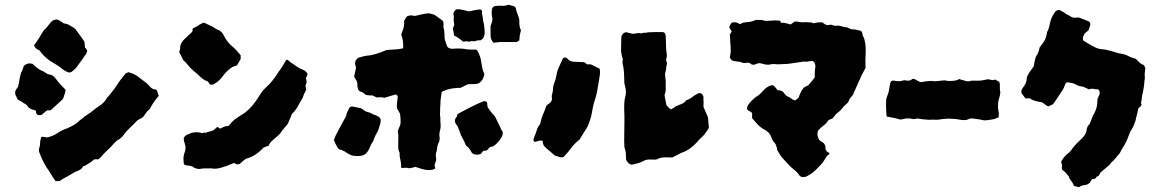

<svg xmlns="http://www.w3.org/2000/svg" viewBox="-20 -708 4892 809"><path d="M346 -489Q345 -485 343 -481Q341 -477 338 -475Q331 -463 322 -451.5Q313 -440 305 -428Q301 -422 295.5 -417Q290 -412 284 -407Q274 -399 263 -405Q250 -411 239 -420Q231 -427 222 -432.5Q213 -438 205 -443Q175 -459 151 -489Q149 -494 145.5 -496Q142 -498 137 -500Q133 -503 129.5 -506.5Q126 -510 124 -516Q124 -520 128 -523Q136 -534 144 -546.5Q152 -559 159 -572Q161 -574 162 -576Q163 -578 164 -580Q173 -587 179.5 -596Q186 -605 193 -613Q204 -626 220 -626Q228 -624 234.5 -619Q241 -614 248 -610Q262 -608 272.5 -602Q283 -596 292 -590Q296 -588 298.5 -584.5Q301 -581 304 -577Q312 -567 319.5 -556Q327 -545 336 -532Q337 -526 337 -520Q337 -514 338 -507Q343 -505 344 -500Q350 -494 346 -489ZM256 -330Q256 -320 253 -313Q250 -306 248 -298Q247 -294 244.5 -291Q242 -288 239 -285Q228 -275 216.5 -264.5Q205 -254 193 -243H179Q172 -239 167 -234Q162 -229 155 -224Q152 -223 148.5 -223Q145 -223 141 -223Q132 -226 132 -236Q132 -239 130 -242Q128 -245 126 -244Q125 -242 123 -244.5Q121 -247 120 -245Q114 -247 108 -250Q102 -253 98 -258Q94 -265 88.5 -268.5Q83 -272 76 -276Q72 -280 66.5 -282.5Q61 -285 55 -288Q51 -296 46.5 -305.5Q42 -315 45 -325Q47 -330 50 -334Q53 -338 56 -342Q58 -350 59.5 -357.5Q61 -365 62 -373Q64 -381 65.5 -389Q67 -397 70 -404Q75 -411 76.5 -418.5Q78 -426 82 -432Q98 -445 117 -439L130 -427Q136 -423 141.5 -418.5Q147 -414 154 -411Q158 -410 161.5 -408Q165 -406 168 -404Q180 -395 189 -394Q196 -393 201 -390Q206 -387 210 -382L213 -379Q218 -372 223.5 -365.5Q229 -359 235 -352Q240 -346 246 -340.5Q252 -335 256 -330ZM649 -304Q639 -293 630.5 -281Q622 -269 615 -256Q611 -247 606 -244Q599 -238 594 -230.5Q589 -223 583 -215Q578 -211 571.5 -208Q565 -205 558 -200Q543 -184 526.5 -168.5Q510 -153 496 -133Q490 -127 482 -121Q473 -117 467 -110.5Q461 -104 455 -98Q444 -85 430.5 -73Q417 -61 406 -47Q403 -44 400 -41.5Q397 -39 393 -36Q389 -37 386.5 -37Q384 -37 382 -37Q379 -37 375 -35Q368 -28 359 -22.5Q350 -17 342 -12Q340 -10 337.5 -9.5Q335 -9 331 -8Q325 6 305 13Q302 14 299.5 15Q297 16 294 18Q287 22 279 26.5Q271 31 263 36Q259 38 255 40Q251 42 246 45Q242 47 238.5 50Q235 53 230 55H214Q204 41 195 26Q186 11 176 -3Q168 -16 161.5 -29Q155 -42 150 -55Q146 -63 144.5 -71Q143 -79 146 -86Q149 -96 149 -105.5Q149 -115 152 -124Q152 -128 156 -132Q162 -131 167.5 -130.5Q173 -130 178 -129Q195 -132 212 -141Q223 -148 235 -155Q247 -162 260 -166Q280 -174 297 -185Q302 -189 306 -192Q310 -195 314 -199Q336 -218 360 -233Q364 -235 366.5 -237.5Q369 -240 373 -243Q379 -248 384.5 -252Q390 -256 396 -260Q417 -273 428 -291Q430 -297 436 -301Q444 -312 453 -322.5Q462 -333 469 -344Q477 -357 486 -369Q495 -381 505 -393Q508 -398 512.5 -400Q517 -402 522 -404Q527 -401 534 -400Q544 -396 553.5 -390.5Q563 -385 572 -377Q582 -369 592 -362Q602 -355 611 -344Q615 -339 621 -335Q627 -331 636 -331Q640 -331 642 -324Z M994 -459Q990 -452 986.5 -446Q983 -440 978 -432Q974 -431 969 -429.5Q964 -428 958 -425Q948 -418 938.5 -409.5Q929 -401 921 -390Q904 -365 878 -352Q875 -351 872 -351Q869 -351 865 -352Q862 -354 858 -362Q857 -363 855.5 -364.5Q854 -366 853 -366Q843 -369 836 -374.5Q829 -380 822 -386Q809 -399 794 -411Q782 -421 772.5 -433Q763 -445 752 -455Q747 -466 743 -473.5Q739 -481 735 -488Q736 -492 737.5 -497Q739 -502 739 -506Q739 -517 744 -526Q749 -535 756 -542Q765 -550 773.5 -558.5Q782 -567 790 -574Q792 -582 792 -588Q803 -593 810 -597Q814 -599 817.5 -602Q821 -605 824 -606Q828 -608 832 -610Q836 -612 839 -613Q848 -609 856.5 -604.5Q865 -600 873 -597Q881 -593 887.5 -588Q894 -583 902 -581Q905 -580 907.5 -577.5Q910 -575 913 -573Q915 -570 917.5 -567.5Q920 -565 921 -562Q936 -530 965 -507Q973 -500 980 -491.5Q987 -483 994 -475ZM1275 -392Q1274 -389 1272.5 -386Q1271 -383 1269 -379Q1270 -375 1271 -371Q1272 -367 1272 -362Q1271 -359 1270 -355Q1269 -351 1267 -346Q1268 -343 1268.5 -339Q1269 -335 1270 -330Q1266 -322 1262 -313.5Q1258 -305 1256 -297Q1245 -279 1235 -260.5Q1225 -242 1210 -228Q1206 -218 1202 -208Q1198 -198 1193 -187Q1190 -183 1186 -178Q1182 -173 1177 -168Q1175 -164 1172 -161.5Q1169 -159 1167 -155Q1163 -148 1157 -142Q1151 -136 1144 -130Q1134 -122 1125 -113.5Q1116 -105 1112 -94Q1106 -92 1100.5 -90Q1095 -88 1090 -86Q1058 -50 1016 -39Q1007 -32 1003 -29Q999 -26 991 -18L983 -15Q982 -17 979.5 -16Q977 -15 975 -16H976Q969 -21 966 -21Q963 -21 954 -16H955Q950 -16 945.5 -13.5Q941 -11 936 -9Q932 -8 927 -6.5Q922 -5 917 -3Q905 1 892.5 2.5Q880 4 868 1Q858 2 847.5 1.5Q837 1 828 3Q818 5 810.5 3Q803 1 795 -3Q791 -7 786 -8Q779 -10 772 -10.5Q765 -11 758 -13Q754 -19 754 -20Q753 -30 753 -40Q753 -50 756 -60Q758 -65 759 -68.5Q760 -72 761 -76Q762 -82 761.5 -84Q761 -86 762 -92Q760 -94 759 -101Q758 -108 756 -110Q755 -113 754.5 -119.5Q754 -126 755 -129Q758 -132 761 -135.5Q764 -139 768 -140Q773 -142 777.5 -144Q782 -146 786 -148Q810 -154 833 -147Q838 -150 843.5 -149Q849 -148 853 -151Q858 -153 868 -155Q876 -157 881 -160.5Q886 -164 891 -169Q892 -171 893.5 -171.5Q895 -172 897 -173Q899 -171 902 -169.5Q905 -168 908 -166Q913 -168 917 -170.5Q921 -173 925 -174Q930 -176 935 -176.5Q940 -177 944 -178Q953 -189 957.5 -194Q962 -199 967.5 -203.5Q973 -208 984 -215Q991 -220 998.5 -224.5Q1006 -229 1012 -233Q1030 -247 1044.5 -264.5Q1059 -282 1071 -302Q1077 -312 1084 -321.5Q1091 -331 1100 -339Q1117 -354 1130 -371Q1143 -388 1155 -407Q1164 -418 1170.5 -429.5Q1177 -441 1184 -452Q1185 -454 1187 -455Q1189 -456 1190 -457Q1195 -454 1199 -450Q1203 -446 1208 -443Q1219 -436 1230 -428Q1241 -420 1254 -415Q1260 -413 1265.5 -409Q1271 -405 1275 -399Z M2087 -531Q2080 -530 2073.5 -529.5Q2067 -529 2059 -528Q2047 -542 2047 -558V-598Q2049 -605 2051.5 -611.5Q2054 -618 2055 -624Q2054 -627 2054.5 -629.5Q2055 -632 2054 -634Q2050 -650 2053 -669Q2056 -681 2065 -682Q2070 -683 2075.5 -683.5Q2081 -684 2087 -684Q2092 -684 2096.5 -683.5Q2101 -683 2106 -684Q2110 -684 2114.5 -685.5Q2119 -687 2123 -688Q2129 -686 2135 -684.5Q2141 -683 2148 -681Q2151 -677 2153 -675Q2155 -665 2158.5 -654.5Q2162 -644 2166 -634Q2167 -630 2168 -625Q2169 -620 2168 -615Q2168 -595 2175 -580Q2174 -575 2172.5 -569.5Q2171 -564 2170 -558Q2169 -553 2169 -547.5Q2169 -542 2168 -537Q2164 -536 2162 -534Q2160 -532 2157 -531ZM2022 -572Q2023 -559 2015 -546Q2011 -542 2007.5 -539.5Q2004 -537 1998 -538H1991Q1989 -537 1988 -536.5Q1987 -536 1985 -535Q1978 -533 1971.5 -534.5Q1965 -536 1957 -532Q1951 -534 1945 -534Q1939 -534 1932 -532Q1928 -536 1923.5 -539Q1919 -542 1914 -546Q1910 -550 1904 -552.5Q1898 -555 1893 -559Q1892 -567 1891 -574Q1890 -581 1888 -589Q1890 -592 1891.5 -596Q1893 -600 1894 -604Q1893 -611 1892 -618Q1891 -625 1892 -633Q1893 -635 1892 -638.5Q1891 -642 1891 -645Q1890 -654 1894 -660Q1900 -670 1910 -669Q1915 -669 1918.5 -668.5Q1922 -668 1925 -667Q1933 -666 1940.5 -664Q1948 -662 1955 -660Q1966 -662 1977.5 -664.5Q1989 -667 2001 -668Q2004 -669 2007.5 -666.5Q2011 -664 2011 -661Q2010 -653 2012 -645Q2014 -637 2015 -629Q2015 -622 2017 -615Q2019 -608 2020 -600Q2021 -593 2021.5 -586Q2022 -579 2022 -572ZM2021 -396Q2016 -368 1997 -357Q1986 -353 1974.5 -353.5Q1963 -354 1951 -353L1921 -338Q1902 -338 1883.5 -335Q1865 -332 1847 -324Q1840 -321 1840 -313Q1839 -303 1837.5 -294.5Q1836 -286 1836 -276Q1835 -263 1834.5 -249Q1834 -235 1834 -221Q1836 -213 1835.5 -206Q1835 -199 1836 -191Q1837 -182 1836.5 -173Q1836 -164 1833 -155Q1830 -143 1832 -131Q1834 -119 1829 -108Q1823 -97 1822 -85Q1821 -73 1817 -62Q1816 -56 1816.5 -50Q1817 -44 1818 -37Q1817 -27 1813 -18.5Q1809 -10 1815 1Q1806 7 1802 7Q1794 9 1784.5 8.5Q1775 8 1766 6Q1757 4 1748 1Q1739 -2 1730 -5Q1726 -4 1721.5 -2.5Q1717 -1 1712 0Q1709 0 1705.5 0.5Q1702 1 1699 0Q1692 -2 1685.5 -1Q1679 0 1673 0Q1672 -2 1670.5 -3Q1669 -4 1670 -6Q1671 -20 1667 -34.5Q1663 -49 1664 -64Q1658 -75 1658 -86Q1658 -97 1658 -107Q1658 -119 1658.5 -131Q1659 -143 1656 -153Q1658 -164 1662.5 -172Q1667 -180 1668 -190Q1668 -201 1667.5 -210.5Q1667 -220 1665 -230Q1662 -235 1658.5 -241Q1655 -247 1653 -251Q1651 -264 1653 -276Q1655 -288 1656 -299Q1655 -301 1655 -303Q1655 -305 1653 -306Q1651 -311 1643 -309Q1633 -306 1622 -302.5Q1611 -299 1600 -296Q1584 -300 1569 -297Q1565 -299 1559.5 -301Q1554 -303 1549 -306Q1544 -306 1538 -306Q1532 -306 1527 -307Q1526 -308 1524 -308Q1522 -308 1520 -309Q1516 -313 1511.5 -316.5Q1507 -320 1502 -321Q1489 -324 1487 -339Q1486 -342 1486 -345Q1486 -348 1486 -351Q1486 -364 1478 -375Q1476 -377 1472 -385Q1474 -394 1476 -403Q1478 -412 1480 -422Q1480 -426 1477 -435Q1473 -449 1485 -461Q1487 -462 1488 -463Q1489 -464 1491 -465Q1499 -467 1507 -469.5Q1515 -472 1523 -473Q1541 -474 1558 -479Q1575 -484 1591 -490Q1595 -492 1599.5 -493.5Q1604 -495 1608 -497Q1625 -499 1642.5 -499.5Q1660 -500 1677 -504Q1677 -504 1679 -506Q1679 -524 1678 -533.5Q1677 -543 1671 -562Q1672 -564 1672 -566.5Q1672 -569 1673 -570Q1684 -593 1683 -616Q1682 -620 1683.5 -622Q1685 -624 1687 -627L1689 -631L1691 -634Q1693 -637 1693.5 -637.5Q1694 -638 1695 -639Q1705 -644 1713 -643Q1721 -642 1729 -641Q1743 -644 1757 -647.5Q1771 -651 1787 -652Q1792 -651 1797.5 -649.5Q1803 -648 1810 -646Q1819 -640 1828 -633.5Q1837 -627 1845 -621Q1848 -616 1848.5 -612.5Q1849 -609 1849 -605Q1849 -601 1848.5 -597.5Q1848 -594 1849 -590Q1853 -578 1853 -561Q1852 -549 1855.5 -537.5Q1859 -526 1863 -515Q1867 -505 1880 -503Q1883 -503 1886 -502.5Q1889 -502 1892 -503Q1906 -504 1920 -503.5Q1934 -503 1947 -500Q1957 -499 1967 -499Q1977 -499 1986 -499Q1988 -498 1989.5 -496.5Q1991 -495 1992 -493Q2005 -472 2008 -445Q2010 -432 2012.5 -420Q2015 -408 2021 -396ZM2098 -153Q2100 -141 2094 -131Q2087 -119 2078.5 -109Q2070 -99 2057 -91Q2053 -90 2048.5 -89.5Q2044 -89 2040 -84Q2039 -82 2036 -79Q2033 -76 2031 -74Q2027 -74 2023.5 -73Q2020 -72 2016 -72Q2014 -70 2011.5 -66.5Q2009 -63 2007 -60Q1990 -53 1975 -59Q1974 -60 1972.5 -61Q1971 -62 1969 -63Q1964 -70 1959.5 -78.5Q1955 -87 1947 -92Q1943 -94 1942 -98Q1939 -106 1935 -114.5Q1931 -123 1926 -131Q1922 -138 1919.5 -146Q1917 -154 1914 -161Q1912 -167 1909.5 -173Q1907 -179 1902 -184Q1891 -200 1903 -214Q1906 -216 1906 -220Q1906 -224 1909 -228Q1924 -236 1939 -244Q1954 -252 1970 -260Q1991 -271 2017 -281Q2019 -282 2022 -281.5Q2025 -281 2028 -281Q2033 -277 2033 -270.5Q2033 -264 2034 -259Q2034 -258 2035 -256.5Q2036 -255 2037 -253Q2042 -246 2047 -239Q2052 -232 2057 -227Q2067 -217 2071 -206Q2076 -195 2082 -184Q2088 -173 2092 -162Q2094 -158 2098 -153ZM1584 -200Q1584 -198 1583.5 -195Q1583 -192 1583 -190Q1580 -180 1577 -169Q1574 -158 1568 -148Q1564 -142 1561 -135Q1558 -128 1555 -121Q1554 -117 1552.5 -113.5Q1551 -110 1549 -108Q1544 -101 1541 -93.5Q1538 -86 1534 -78Q1521 -51 1494 -51Q1490 -50 1485.5 -50.5Q1481 -51 1477 -51Q1463 -51 1450 -59Q1449 -61 1444 -62Q1440 -64 1436 -67.5Q1432 -71 1427 -72Q1423 -75 1418 -76.5Q1413 -78 1408 -79Q1401 -88 1396 -97.5Q1391 -107 1387 -118Q1391 -132 1399 -146Q1407 -162 1416 -178Q1425 -194 1433 -209Q1435 -213 1437 -217Q1439 -221 1440 -225Q1441 -233 1445 -239.5Q1449 -246 1451 -253Q1459 -261 1466 -259L1501 -252Q1501 -252 1507 -248Q1512 -244 1517.5 -240.5Q1523 -237 1530 -236Q1537 -234 1543 -231Q1549 -228 1555 -225Q1567 -222 1577 -215Q1584 -210 1584 -200Z M2967 -170Q2961 -159 2953.5 -148.5Q2946 -138 2937 -130Q2931 -125 2926 -119.5Q2921 -114 2916 -108Q2903 -94 2888 -83Q2873 -72 2856 -66Q2846 -62 2835.5 -56Q2825 -50 2814 -45Q2804 -44 2793 -45Q2782 -46 2771 -44Q2768 -43 2764.5 -43Q2761 -43 2757 -41Q2748 -35 2738 -35.5Q2728 -36 2718 -36Q2712 -36 2705.5 -35Q2699 -34 2694 -31Q2682 -24 2669 -20.5Q2656 -17 2642 -14Q2627 -17 2621 -30Q2618 -33 2618 -38Q2618 -50 2617 -62.5Q2616 -75 2611 -87Q2611 -95 2610.5 -101.5Q2610 -108 2610 -114Q2610 -134 2610.5 -155Q2611 -176 2611 -197Q2611 -209 2611 -221.5Q2611 -234 2610 -247Q2610 -261 2610.5 -274.5Q2611 -288 2615 -301Q2620 -323 2614 -344Q2611 -353 2610.5 -362.5Q2610 -372 2610 -382Q2610 -394 2609 -405.5Q2608 -417 2606 -429Q2604 -434 2603.5 -438.5Q2603 -443 2603 -447Q2603 -452 2604 -456Q2605 -460 2603 -463Q2596 -484 2597 -505.5Q2598 -527 2598 -549Q2598 -551 2598.5 -552.5Q2599 -554 2599 -557Q2601 -559 2602 -561Q2603 -563 2604 -565Q2615 -576 2627 -570Q2636 -567 2645 -566Q2654 -565 2664 -568Q2670 -570 2677 -568Q2684 -566 2691 -570Q2697 -569 2703.5 -570.5Q2710 -572 2717 -572Q2724 -572 2731 -572.5Q2738 -573 2745 -573H2772Q2777 -573 2781 -568.5Q2785 -564 2785 -557Q2786 -542 2786 -527Q2786 -512 2787 -498Q2788 -488 2789.5 -479Q2791 -470 2787 -460Q2786 -458 2787 -454.5Q2788 -451 2788 -448Q2792 -442 2790 -437Q2788 -432 2787.5 -426Q2787 -420 2786 -414Q2785 -410 2784 -405Q2783 -400 2782 -396L2785 -365V-337Q2786 -330 2784 -322Q2782 -314 2780 -306Q2782 -296 2784 -286Q2786 -276 2788 -265Q2791 -261 2798 -254Q2800 -253 2802 -251Q2804 -249 2807 -247Q2809 -248 2811.5 -249.5Q2814 -251 2816 -252Q2820 -254 2823 -257Q2826 -260 2830 -261Q2842 -266 2853 -270.5Q2864 -275 2872 -286Q2886 -290 2897 -299Q2908 -308 2921 -314Q2929 -318 2936 -313Q2943 -308 2944 -298V-286Q2945 -279 2944.5 -272.5Q2944 -266 2944 -258L2963 -214Q2964 -203 2965 -192Q2966 -181 2967 -170ZM2508 -408Q2508 -403 2508 -398.5Q2508 -394 2507 -389Q2502 -362 2498 -335Q2494 -308 2485 -282Q2481 -270 2478 -255Q2475 -242 2473 -228.5Q2471 -215 2466 -202Q2462 -189 2456.5 -177Q2451 -165 2443 -154Q2438 -147 2433 -138Q2428 -129 2422 -120Q2400 -103 2384 -81Q2377 -71 2369.5 -63Q2362 -55 2355 -47Q2345 -43 2339 -46L2317 -53Q2308 -61 2299 -69Q2290 -77 2280 -85Q2273 -92 2270.5 -96Q2268 -100 2266 -115Q2258 -117 2250 -114.5Q2242 -112 2234 -110Q2226 -114 2228 -122Q2230 -125 2230.5 -128Q2231 -131 2232 -133Q2238 -146 2241.5 -159Q2245 -172 2254 -183Q2256 -185 2256 -186.5Q2256 -188 2257 -190Q2261 -210 2268.5 -227Q2276 -244 2282 -262Q2285 -265 2287 -267Q2289 -269 2292 -270Q2299 -275 2303 -281.5Q2307 -288 2305 -297Q2304 -306 2307 -314.5Q2310 -323 2310 -331Q2310 -347 2318 -365Q2320 -371 2321.5 -376.5Q2323 -382 2324 -388Q2327 -408 2335 -425Q2343 -442 2351 -460Q2358 -470 2368 -463Q2370 -462 2373 -459Q2378 -453 2383.5 -451Q2389 -449 2396 -448Q2407 -448 2418.5 -447Q2430 -446 2441 -446Q2446 -443 2448.5 -441Q2451 -439 2454 -437H2469Q2477 -433 2486.5 -428.5Q2496 -424 2506 -419Q2507 -416 2507.5 -413.5Q2508 -411 2508 -408Z M3627 -422Q3612 -395 3599.5 -366.5Q3587 -338 3574 -309Q3570 -303 3564.5 -297.5Q3559 -292 3557 -284Q3556 -281 3554 -278Q3552 -275 3550 -273Q3537 -263 3528.5 -251.5Q3520 -240 3507 -231Q3502 -228 3498 -221.5Q3494 -215 3488 -209Q3485 -208 3480.5 -206Q3476 -204 3471 -202Q3463 -189 3450.5 -179.5Q3438 -170 3427 -158Q3420 -139 3431 -120Q3436 -113 3444 -109.5Q3452 -106 3455 -98Q3458 -94 3458 -90Q3458 -86 3458 -83Q3459 -75 3463.5 -70.5Q3468 -66 3475 -63Q3475 -58 3471 -56Q3467 -54 3465 -51Q3462 -47 3459 -42.5Q3456 -38 3453 -33Q3451 -30 3448.5 -26Q3446 -22 3444 -20Q3430 -4 3414.5 10.5Q3399 25 3379 35Q3369 40 3355 37Q3354 36 3352 34Q3350 32 3348 31Q3341 19 3327 8Q3313 -3 3301.5 -15.5Q3290 -28 3278 -41Q3271 -49 3265.5 -58Q3260 -67 3255 -75Q3254 -80 3253.5 -84Q3253 -88 3251 -92Q3250 -96 3248.5 -99.5Q3247 -103 3245 -105Q3235 -114 3231 -127Q3227 -140 3217 -151Q3213 -153 3208.5 -157Q3204 -161 3199 -163Q3183 -172 3171.5 -184.5Q3160 -197 3149 -210V-232Q3145 -236 3140 -238.5Q3135 -241 3130 -244Q3126 -252 3129 -259Q3132 -266 3136 -271Q3142 -279 3149 -285.5Q3156 -292 3163 -298Q3172 -303 3179 -309Q3186 -315 3192 -322Q3198 -329 3205 -335Q3212 -341 3220 -345Q3224 -347 3229 -348.5Q3234 -350 3240 -347Q3249 -339 3256 -328Q3261 -327 3265 -327Q3269 -327 3273 -325Q3281 -321 3285.5 -313.5Q3290 -306 3300 -301Q3308 -298 3315 -292Q3322 -286 3331 -285Q3335 -288 3338 -290.5Q3341 -293 3345 -297Q3348 -306 3354 -319Q3356 -324 3359.5 -329Q3363 -334 3367 -339L3387 -350Q3399 -363 3413 -382Q3413 -390 3413 -398.5Q3413 -407 3414 -415L3416 -430Q3415 -434 3413.5 -440.5Q3412 -447 3404 -451Q3399 -450 3393 -450Q3387 -450 3381 -448Q3375 -448 3369 -448.5Q3363 -449 3356 -447Q3344 -445 3332 -443.5Q3320 -442 3308 -440Q3295 -438 3282.5 -438Q3270 -438 3256 -437Q3249 -437 3242.5 -438Q3236 -439 3229 -437Q3212 -433 3194 -439Q3191 -440 3187.5 -440.5Q3184 -441 3182 -442Q3172 -442 3164 -437.5Q3156 -433 3146 -437Q3144 -439 3141 -441Q3138 -443 3134 -444Q3127 -443 3118 -442.5Q3109 -442 3101 -447L3070 -451Q3069 -452 3066.5 -453Q3064 -454 3062 -455Q3061 -457 3059 -459.5Q3057 -462 3055 -465Q3056 -472 3057.5 -479.5Q3059 -487 3059 -494Q3059 -503 3058.5 -511.5Q3058 -520 3057 -529Q3057 -537 3056.5 -545.5Q3056 -554 3055 -562Q3057 -565 3059 -568.5Q3061 -572 3063 -576L3053 -592Q3053 -598 3056 -602Q3059 -606 3061 -610Q3063 -614 3069 -614Q3080 -615 3089 -611Q3089 -611 3089.5 -610.5Q3090 -610 3094 -608Q3096 -607 3098 -607.5Q3100 -608 3101 -607Q3106 -611 3113 -613Q3120 -614 3126.5 -614.5Q3133 -615 3140 -616Q3146 -618 3152 -619Q3158 -620 3163 -624H3191Q3199 -620 3208.5 -620Q3218 -620 3228 -621Q3232 -621 3236.5 -621.5Q3241 -622 3245 -622Q3250 -622 3255.5 -621.5Q3261 -621 3266 -621Q3268 -619 3269 -616.5Q3270 -614 3271 -612Q3282 -613 3292 -610Q3302 -607 3312 -605Q3316 -609 3320.5 -611.5Q3325 -614 3329 -618L3360 -614Q3367 -614 3373.5 -614.5Q3380 -615 3387 -614L3402 -613Q3402 -612 3404 -611Q3406 -610 3407 -610Q3412 -611 3416 -612Q3420 -613 3424 -613Q3429 -614 3434.5 -614Q3440 -614 3444 -614Q3449 -611 3453 -608Q3457 -605 3461 -603Q3468 -601 3474 -603Q3480 -605 3486 -603Q3492 -600 3498 -599.5Q3504 -599 3511 -600Q3517 -600 3523 -598Q3529 -596 3534 -595Q3538 -594 3542.5 -593.5Q3547 -593 3551 -592Q3557 -589 3563.5 -586Q3570 -583 3577 -584Q3584 -584 3592 -582Q3600 -580 3607 -578Q3612 -574 3613 -569Q3614 -564 3615 -559Q3616 -555 3618.5 -552Q3621 -549 3621 -547Q3627 -526 3627.5 -506.5Q3628 -487 3627 -468Q3626 -457 3626.5 -445.5Q3627 -434 3627 -422Z M4195 -319Q4194 -306 4190 -294.5Q4186 -283 4185 -269Q4184 -254 4187 -241Q4190 -228 4188 -214Q4174 -207 4163 -205Q4152 -203 4135 -201Q4128 -200 4118.5 -202.5Q4109 -205 4098 -206Q4094 -206 4088 -207.5Q4082 -209 4073 -209Q4066 -209 4059.5 -205.5Q4053 -202 4046 -202Q4035 -202 4025 -203.5Q4015 -205 4011 -206Q4008 -206 3998.5 -207Q3989 -208 3980 -208Q3966 -208 3953.5 -206.5Q3941 -205 3935 -204Q3930 -203 3922.5 -203.5Q3915 -204 3910 -204Q3904 -203 3891.5 -203.5Q3879 -204 3867 -205.5Q3855 -207 3850 -208Q3846 -209 3843.5 -208.5Q3841 -208 3837 -207Q3831 -205 3823.5 -207Q3816 -209 3808 -209Q3798 -210 3786.5 -206.5Q3775 -203 3766 -206Q3755 -210 3742.5 -212Q3730 -214 3716 -217Q3714 -234 3713.5 -253Q3713 -272 3714 -289Q3715 -295 3719.5 -306.5Q3724 -318 3725 -324Q3727 -332 3728.5 -344.5Q3730 -357 3734 -365Q3742 -370 3749 -368Q3756 -366 3766 -366Q3773 -365 3781.5 -368Q3790 -371 3797 -369Q3802 -368 3806 -368Q3810 -368 3814 -369Q3819 -371 3822.5 -374Q3826 -377 3829 -376Q3835 -375 3846 -368Q3857 -361 3863 -362Q3870 -364 3888 -366Q3906 -368 3913 -366Q3918 -365 3930.5 -366.5Q3943 -368 3954 -369Q3961 -370 3969 -368Q3977 -366 3986 -367Q3997 -367 4007 -369Q4017 -371 4021 -375Q4026 -374 4036 -370.5Q4046 -367 4059 -365Q4063 -365 4067 -366.5Q4071 -368 4074 -368H4102Q4115 -368 4124.5 -370.5Q4134 -373 4141 -374Q4147 -374 4156 -371.5Q4165 -369 4174 -373Q4179 -369 4183 -367Q4187 -365 4191 -363Q4194 -350 4193 -340.5Q4192 -331 4195 -319Z M4805 -414Q4803 -399 4803 -394.5Q4803 -390 4804 -379Q4803 -372 4802 -365.5Q4801 -359 4801 -352Q4800 -343 4798.5 -334.5Q4797 -326 4795 -316Q4792 -307 4791.5 -297.5Q4791 -288 4788 -277Q4787 -276 4788 -273Q4789 -270 4790 -268Q4789 -261 4784 -258Q4779 -255 4776 -250Q4774 -237 4770.5 -225Q4767 -213 4765 -201Q4761 -191 4757.5 -181Q4754 -171 4748 -162Q4743 -155 4739.5 -146.5Q4736 -138 4733 -129Q4727 -111 4716.5 -95Q4706 -79 4698 -62Q4691 -55 4685 -47Q4679 -39 4672 -32Q4670 -30 4667 -27.5Q4664 -25 4662 -23Q4659 -16 4653 -11.5Q4647 -7 4642 -2Q4636 3 4630.5 7.5Q4625 12 4619 17Q4615 21 4612.5 27.5Q4610 34 4602 36Q4600 36 4599 39Q4598 42 4596 44Q4592 45 4588 46Q4584 47 4580 48Q4578 52 4576 55Q4574 58 4572 62Q4562 71 4549.5 72Q4537 73 4526 81Q4521 79 4516 78Q4511 77 4506 76Q4502 66 4495 56Q4491 51 4488 46.5Q4485 42 4484 36Q4477 27 4470 19.5Q4463 12 4454 6Q4454 1 4454.5 -3.5Q4455 -8 4455 -12Q4454 -15 4453 -19Q4452 -23 4451 -26Q4461 -46 4478 -60Q4487 -66 4495 -77Q4500 -85 4506.5 -92.5Q4513 -100 4520 -107Q4525 -112 4530 -116.5Q4535 -121 4539 -125Q4551 -137 4556 -150Q4558 -155 4558.5 -160.5Q4559 -166 4561 -171Q4563 -176 4566 -179.5Q4569 -183 4572 -187Q4574 -193 4577 -200Q4580 -207 4582 -213Q4583 -215 4584 -218.5Q4585 -222 4587 -224Q4604 -251 4604 -284Q4604 -291 4605 -293Q4607 -298 4609.5 -302.5Q4612 -307 4613 -311Q4614 -317 4613 -322.5Q4612 -328 4606 -332Q4597 -331 4587.5 -333.5Q4578 -336 4569 -331Q4559 -336 4550 -340Q4541 -344 4530 -345Q4521 -347 4515 -351Q4507 -356 4498 -358Q4489 -360 4481 -361Q4478 -362 4474 -360Q4471 -359 4469.5 -355.5Q4468 -352 4467 -350Q4463 -337 4456.5 -327Q4450 -317 4443 -307Q4436 -297 4430 -287.5Q4424 -278 4416 -268Q4412 -267 4408 -264.5Q4404 -262 4399 -260Q4391 -261 4385 -266.5Q4379 -272 4370 -277Q4369 -277 4365 -278Q4361 -279 4358 -279Q4348 -281 4339.5 -283.5Q4331 -286 4323 -291Q4322 -293 4321 -293Q4320 -293 4318 -294Q4314 -294 4310 -293.5Q4306 -293 4301 -293L4283 -317L4284 -316V-328Q4287 -333 4289.5 -337.5Q4292 -342 4296 -347Q4306 -362 4306 -377Q4307 -384 4310 -390Q4313 -396 4316 -401Q4321 -408 4326 -415Q4331 -422 4336 -429Q4337 -434 4337.5 -439Q4338 -444 4339 -448Q4341 -455 4342.5 -461.5Q4344 -468 4347 -473Q4353 -481 4356 -490.5Q4359 -500 4361 -509Q4373 -523 4381 -537Q4389 -551 4391 -568Q4391 -573 4396 -581Q4398 -586 4400 -592.5Q4402 -599 4403 -605Q4406 -621 4412 -635Q4418 -649 4429 -662L4439 -666Q4445 -666 4446 -665Q4452 -661 4458 -658.5Q4464 -656 4469 -651Q4475 -647 4481 -644.5Q4487 -642 4492 -638Q4498 -634 4505 -633.5Q4512 -633 4519 -634H4527Q4538 -630 4547 -626Q4556 -622 4565 -619Q4576 -614 4574 -603Q4573 -598 4570.5 -592Q4568 -586 4566 -580Q4562 -577 4559 -574Q4556 -571 4551 -568Q4547 -561 4544.5 -555Q4542 -549 4543 -541Q4545 -536 4548 -535Q4558 -529 4568.5 -522.5Q4579 -516 4590 -511Q4597 -507 4604 -504.5Q4611 -502 4619 -501Q4637 -500 4654.5 -495Q4672 -490 4689 -485Q4693 -484 4695.5 -483Q4698 -482 4702 -482Q4720 -480 4736 -471Q4744 -467 4751.5 -464.5Q4759 -462 4766 -460Q4775 -451 4782 -444Q4789 -437 4798 -435Q4808 -424 4805 -414Z"/></svg>

Font: Daruma Drop One
Style: Regular
Weight: 400
Designer: Maniackers Design
Version: Version 1.000